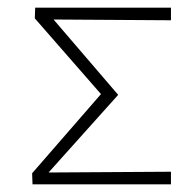

<svg xmlns="http://www.w3.org/2000/svg" viewBox="-20 -482 500 502"><path d="M427 -429 120 -431 289 -234 107 -31 427 -33V0H65L64 -29L244 -236L71 -434L72 -462H427Z"/></svg>

Font: Ysabeau SC Light
Style: Regular
Weight: 300
Designer: Christian Thalmann (Catharsis Fonts)
Version: Version 0.003